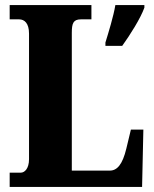

<svg xmlns="http://www.w3.org/2000/svg" viewBox="-20 -734 604 754"><path d="M18 0H538L543 -225H494L476 -150C461 -88 440 -64 411 -64H262V-605C262 -643 268 -658 298 -658H339V-714H18V-658H55C76 -658 94 -643 94 -602V-109C94 -71 76 -56 62 -56H18ZM394 -567V-554H460C491 -597 532 -662 547 -704V-714H433C426 -671 406 -606 394 -567Z"/></svg>

Font: Noto Serif Hebrew ExtraCondensed Black
Style: Regular
Weight: 900
Width: 2
Designer: Monotype Design Team
Foundry: Monotype Imaging Inc.
Version: Version 2.004